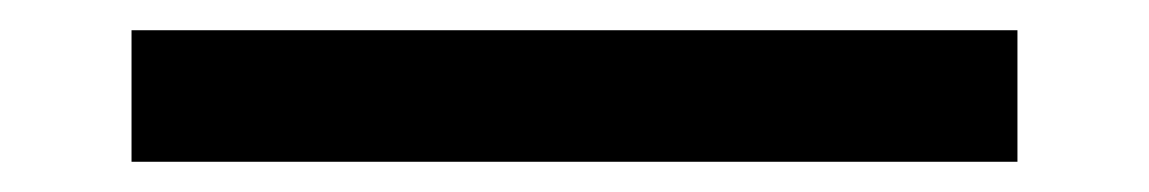

<svg xmlns="http://www.w3.org/2000/svg" viewBox="-20 25 760 127"><path d="M67 132V45H653V132Z"/></svg>

Font: Balans
Style: Regular
Weight: 400
Designer: Thomas Breure
Foundry: Thomas Breure
Version: Version 2.001